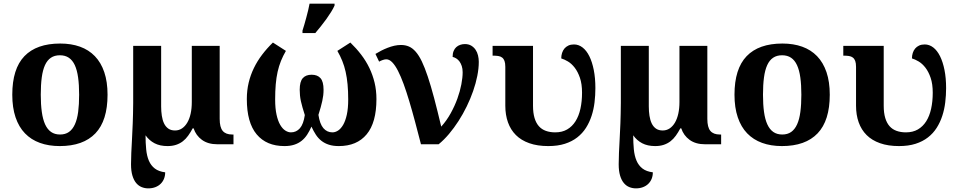

<svg xmlns="http://www.w3.org/2000/svg" viewBox="-20 -786 5220 1046"><path d="M565.9 -270Q565.9 -128.9 499.8 -59.6Q433.6 9.8 305.2 9.8Q245.1 9.8 197.3 -7.6Q149.4 -24.9 116 -59.6Q82.5 -94.2 64.7 -147Q46.9 -199.7 46.9 -270Q46.9 -411.1 113 -480Q179.2 -548.8 308.1 -548.8Q368.2 -548.8 415.8 -531.7Q463.4 -514.6 496.8 -480Q530.3 -445.3 548.1 -392.8Q565.9 -340.3 565.9 -270ZM202.1 -270Q202.1 -216.8 207.8 -176.3Q213.4 -135.7 225.8 -108.4Q238.3 -81.1 258.3 -67.1Q278.3 -53.2 307.1 -53.2Q335.9 -53.2 355.7 -67.1Q375.5 -81.1 387.9 -108.4Q400.4 -135.7 405.8 -176.3Q411.1 -216.8 411.1 -270Q411.1 -323.7 405.5 -364Q399.9 -404.3 387.5 -431.2Q375 -458 355 -471.4Q335 -484.9 306.2 -484.9Q277.3 -484.9 257.3 -471.4Q237.3 -458 225.1 -431.2Q212.9 -404.3 207.5 -364Q202.1 -323.7 202.1 -270Z M892.6 9.8Q851.1 9.8 821.8 -5.6Q792.5 -21 772.9 -48.8Q772.9 -7.3 776.4 27.8Q779.8 63 791 89.4Q802.2 115.7 823.5 132.1Q844.7 148.4 879.9 152.8Q879.9 171.9 873.5 187.7Q867.2 203.6 855.2 215.3Q843.3 227.1 826.2 233.6Q809.1 240.2 787.6 240.2Q769 240.2 752 233.4Q734.9 226.6 721.9 211.2Q709 195.8 701.4 170.7Q693.8 145.5 693.8 108.9Q693.8 79.1 695.3 46.6Q696.8 14.2 699 -25.4Q701.2 -64.9 703.1 -113.8Q705.1 -162.6 705.6 -225.1V-536.1H857.9V-206.1Q857.9 -179.2 861.6 -155.3Q865.2 -131.3 873.8 -113.5Q882.3 -95.7 897 -85.4Q911.6 -75.2 933.6 -75.2Q954.6 -75.2 971.4 -86.4Q988.3 -97.7 1000.2 -117.9Q1012.2 -138.2 1018.6 -166.7Q1024.9 -195.3 1024.9 -230V-536.1H1176.8V-138.2Q1176.8 -92.3 1193.4 -72.8Q1210 -53.2 1244.6 -53.2H1252V0H1164.6Q1113.3 0 1080.3 -23.9Q1047.4 -47.9 1034.7 -86.9H1029.8Q1018.1 -64.9 1005.1 -46.9Q992.2 -28.8 976.1 -16.4Q960 -3.9 939.5 2.9Q918.9 9.8 892.6 9.8Z M1825.7 9.8Q1794.9 9.8 1772 2.4Q1749 -4.9 1731.4 -18.6Q1713.9 -32.2 1700.9 -52Q1688 -71.8 1676.8 -96.2Q1666 -71.8 1653.1 -52Q1640.1 -32.2 1622.8 -18.6Q1605.5 -4.9 1582.8 2.4Q1560.1 9.8 1529.8 9.8Q1431.6 9.8 1378.2 -54.2Q1324.7 -118.2 1324.7 -246.1Q1324.7 -293.5 1334.7 -335.4Q1344.7 -377.4 1363.3 -415.5Q1381.8 -453.6 1408 -488Q1434.1 -522.5 1466.8 -554.2L1537.6 -508.8Q1522 -481.9 1510.7 -454.1Q1499.5 -426.3 1492.4 -394.8Q1485.4 -363.3 1482.2 -326.4Q1479 -289.6 1479 -244.1Q1479 -195.3 1486.6 -161.1Q1494.1 -127 1506.6 -105.7Q1519 -84.5 1534.4 -74.7Q1549.8 -64.9 1564.9 -64.9Q1594.2 -64.9 1613.8 -87.2Q1633.3 -109.4 1640.6 -159.2Q1633.3 -182.6 1627.9 -200.9Q1622.6 -219.2 1619.1 -235.4Q1615.7 -251.5 1614.3 -266.4Q1612.8 -281.2 1612.8 -296.9Q1612.8 -341.3 1629.4 -360.1Q1646 -378.9 1677.7 -378.9Q1709.5 -378.9 1726.1 -360.1Q1742.7 -341.3 1742.7 -296.9Q1742.7 -281.2 1741 -266.6Q1739.3 -252 1735.8 -236.3Q1732.4 -220.7 1727.3 -202.1Q1722.2 -183.6 1714.8 -160.2Q1722.2 -110.4 1741.9 -87.6Q1761.7 -64.9 1791 -64.9Q1806.6 -64.9 1821.8 -74.7Q1836.9 -84.5 1849.4 -105.7Q1861.8 -127 1869.4 -161.1Q1877 -195.3 1877 -244.1Q1877 -289.6 1873.5 -326.4Q1870.1 -363.3 1863 -394.8Q1856 -426.3 1844.7 -454.1Q1833.5 -481.9 1817.9 -508.8L1888.7 -554.2Q1921.4 -522.5 1947.8 -488Q1974.1 -453.6 1992.4 -415.5Q2010.7 -377.4 2020.8 -335.4Q2030.8 -293.5 2030.8 -246.1Q2030.8 -118.2 1977.5 -54.2Q1924.3 9.8 1825.7 9.8ZM1627.9 -619.1Q1632.8 -634.3 1638.2 -652.8Q1643.6 -671.4 1648.9 -691.2Q1654.3 -710.9 1658.9 -730.2Q1663.6 -749.5 1666.5 -766.1H1802.7V-755.9Q1795.9 -740.2 1783.9 -720.9Q1772 -701.7 1757.6 -681.6Q1743.2 -661.6 1727.5 -642.1Q1711.9 -622.6 1697.8 -606H1627.9Z M2588.4 -449.2Q2588.4 -413.1 2580.3 -372.6Q2572.3 -332 2557.6 -290Q2543 -248 2522.7 -206.3Q2502.4 -164.6 2478 -126.7Q2453.6 -88.9 2426.3 -56.4Q2398.9 -23.9 2369.6 0H2273.4Q2256.8 -64.5 2241 -123.8Q2225.1 -183.1 2209.7 -234.6Q2194.3 -286.1 2179 -328.1Q2163.6 -370.1 2148.2 -400.1Q2132.8 -430.2 2116.9 -446.5Q2101.1 -462.9 2084.5 -462.9Q2076.2 -462.9 2065.4 -459.2Q2054.7 -455.6 2045.4 -450.2L2025.4 -492.2Q2039.6 -501 2056.6 -509.8Q2073.7 -518.6 2091.8 -525.6Q2109.9 -532.7 2128.4 -536.9Q2147 -541 2164.6 -541Q2188 -541 2207.5 -532.7Q2227.1 -524.4 2244.6 -504.4Q2262.2 -484.4 2278.1 -451.4Q2293.9 -418.5 2310.5 -368.9Q2327.1 -319.3 2345 -252Q2362.8 -184.6 2383.8 -96.2Q2413.6 -129.4 2435.5 -169.2Q2457.5 -209 2471.9 -249Q2486.3 -289.1 2493.4 -326.4Q2500.5 -363.8 2500.5 -392.1Q2500.5 -411.6 2495.6 -426.3Q2490.7 -440.9 2483.2 -451.2Q2475.6 -461.4 2465.8 -467.5Q2456.1 -473.6 2445.8 -476.1Q2445.8 -494.6 2451.2 -507.8Q2456.5 -521 2465.8 -529.3Q2475.1 -537.6 2487.1 -541.7Q2499 -545.9 2512.7 -545.9Q2532.7 -545.9 2547.1 -537.4Q2561.5 -528.8 2570.8 -515.1Q2580.1 -501.5 2584.2 -484.1Q2588.4 -466.8 2588.4 -449.2Z M2966.8 9.8Q2907.7 9.8 2863.5 -5.9Q2819.3 -21.5 2790.5 -50.3Q2761.7 -79.1 2747.3 -119.6Q2732.9 -160.2 2732.9 -210V-421.9Q2732.9 -441.9 2728.5 -453.9Q2724.1 -465.8 2715.6 -472.4Q2707 -479 2694.1 -481Q2681.2 -482.9 2663.6 -482.9V-536.1H2883.8V-210Q2883.8 -170.9 2892.1 -143.3Q2900.4 -115.7 2915.8 -98.4Q2931.2 -81.1 2953.9 -73Q2976.6 -64.9 3004.9 -64.9Q3042.5 -64.9 3069.8 -80.8Q3097.2 -96.7 3115.2 -125.2Q3133.3 -153.8 3142.1 -193.6Q3150.9 -233.4 3150.9 -280.8Q3150.9 -328.6 3139.4 -362.1Q3127.9 -395.5 3110.8 -417.5Q3093.8 -439.5 3074 -451.2Q3054.2 -462.9 3037.6 -467.8Q3037.6 -483.4 3042 -497.3Q3046.4 -511.2 3054.9 -521.5Q3063.5 -531.7 3076.4 -537.8Q3089.4 -543.9 3106.9 -543.9Q3132.3 -543.9 3153.8 -527.3Q3175.3 -510.7 3190.7 -479.7Q3206.1 -448.7 3214.8 -404.8Q3223.6 -360.8 3223.6 -306.2Q3223.6 -267.1 3219 -228.5Q3214.4 -189.9 3202.9 -154.8Q3191.4 -119.6 3172.4 -89.6Q3153.3 -59.6 3124.8 -37.4Q3096.2 -15.1 3057.4 -2.7Q3018.6 9.8 2966.8 9.8Z M3549.3 9.8Q3507.8 9.8 3478.5 -5.6Q3449.2 -21 3429.7 -48.8Q3429.7 -7.3 3433.1 27.8Q3436.5 63 3447.8 89.4Q3459 115.7 3480.2 132.1Q3501.5 148.4 3536.6 152.8Q3536.6 171.9 3530.3 187.7Q3523.9 203.6 3512 215.3Q3500 227.1 3482.9 233.6Q3465.8 240.2 3444.3 240.2Q3425.8 240.2 3408.7 233.4Q3391.6 226.6 3378.7 211.2Q3365.7 195.8 3358.2 170.7Q3350.6 145.5 3350.6 108.9Q3350.6 79.1 3352.1 46.6Q3353.5 14.2 3355.7 -25.4Q3357.9 -64.9 3359.9 -113.8Q3361.8 -162.6 3362.3 -225.1V-536.1H3514.6V-206.1Q3514.6 -179.2 3518.3 -155.3Q3522 -131.3 3530.5 -113.5Q3539.1 -95.7 3553.7 -85.4Q3568.4 -75.2 3590.3 -75.2Q3611.3 -75.2 3628.2 -86.4Q3645 -97.7 3657 -117.9Q3668.9 -138.2 3675.3 -166.7Q3681.6 -195.3 3681.6 -230V-536.1H3833.5V-138.2Q3833.5 -92.3 3850.1 -72.8Q3866.7 -53.2 3901.4 -53.2H3908.7V0H3821.3Q3770 0 3737.1 -23.9Q3704.1 -47.9 3691.4 -86.9H3686.5Q3674.8 -64.9 3661.9 -46.9Q3648.9 -28.8 3632.8 -16.4Q3616.7 -3.9 3596.2 2.9Q3575.7 9.8 3549.3 9.8Z M4500.5 -270Q4500.5 -128.9 4434.3 -59.6Q4368.2 9.8 4239.7 9.8Q4179.7 9.8 4131.8 -7.6Q4084 -24.9 4050.5 -59.6Q4017.1 -94.2 3999.3 -147Q3981.4 -199.7 3981.4 -270Q3981.4 -411.1 4047.6 -480Q4113.8 -548.8 4242.7 -548.8Q4302.7 -548.8 4350.3 -531.7Q4397.9 -514.6 4431.4 -480Q4464.8 -445.3 4482.7 -392.8Q4500.5 -340.3 4500.5 -270ZM4136.7 -270Q4136.7 -216.8 4142.3 -176.3Q4147.9 -135.7 4160.4 -108.4Q4172.9 -81.1 4192.9 -67.1Q4212.9 -53.2 4241.7 -53.2Q4270.5 -53.2 4290.3 -67.1Q4310.1 -81.1 4322.5 -108.4Q4335 -135.7 4340.3 -176.3Q4345.7 -216.8 4345.7 -270Q4345.7 -323.7 4340.1 -364Q4334.5 -404.3 4322 -431.2Q4309.6 -458 4289.6 -471.4Q4269.5 -484.9 4240.7 -484.9Q4211.9 -484.9 4191.9 -471.4Q4171.9 -458 4159.7 -431.2Q4147.5 -404.3 4142.1 -364Q4136.7 -323.7 4136.7 -270Z M4877.4 9.8Q4818.4 9.8 4774.2 -5.9Q4730 -21.5 4701.2 -50.3Q4672.4 -79.1 4658 -119.6Q4643.6 -160.2 4643.6 -210V-421.9Q4643.6 -441.9 4639.2 -453.9Q4634.8 -465.8 4626.2 -472.4Q4617.7 -479 4604.7 -481Q4591.8 -482.9 4574.2 -482.9V-536.1H4794.4V-210Q4794.4 -170.9 4802.7 -143.3Q4811 -115.7 4826.4 -98.4Q4841.8 -81.1 4864.5 -73Q4887.2 -64.9 4915.5 -64.9Q4953.1 -64.9 4980.5 -80.8Q5007.8 -96.7 5025.9 -125.2Q5043.9 -153.8 5052.7 -193.6Q5061.5 -233.4 5061.5 -280.8Q5061.5 -328.6 5050 -362.1Q5038.6 -395.5 5021.5 -417.5Q5004.4 -439.5 4984.6 -451.2Q4964.8 -462.9 4948.2 -467.8Q4948.2 -483.4 4952.6 -497.3Q4957 -511.2 4965.6 -521.5Q4974.1 -531.7 4987.1 -537.8Q5000 -543.9 5017.6 -543.9Q5043 -543.9 5064.5 -527.3Q5085.9 -510.7 5101.3 -479.7Q5116.7 -448.7 5125.5 -404.8Q5134.3 -360.8 5134.3 -306.2Q5134.3 -267.1 5129.6 -228.5Q5125 -189.9 5113.5 -154.8Q5102.1 -119.6 5083 -89.6Q5064 -59.6 5035.4 -37.4Q5006.8 -15.1 4968 -2.7Q4929.2 9.8 4877.4 9.8Z"/></svg>

Font: Droids
Style: b
Weight: 700
Foundry: Ascender Corporation
Version: Version 1.00 build 113